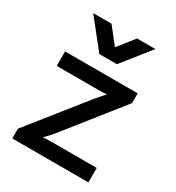

<svg xmlns="http://www.w3.org/2000/svg" viewBox="-178 -848 873 955"><g transform="rotate(30 258.5 -370.5)"><path d="M294 -376Q310 -395 321 -407Q332 -419 336 -423V-425Q333 -425 321 -424Q309 -423 287 -423H50V-506H467V-450L212 -129Q199 -113 186 -99.5Q173 -86 169 -83V-81Q172 -81 184.5 -82Q197 -83 219 -83H476V0H39V-56ZM181 -741 253 -650H256L328 -741H433L305 -580H204L76 -741Z"/></g></svg>

Font: Museo Sans Medium
Style: Regular
Weight: 500
Designer: Jos Buivenga
Foundry: Jos Buivenga & Rosetta Type Foundry (extension, remastering)
Version: Version 3.600;PS 1.000;hotconv 1.0.88;makeotf.lib2.5.647800;